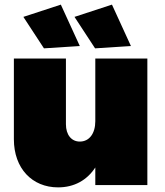

<svg xmlns="http://www.w3.org/2000/svg" viewBox="-20 -800 712 830"><path d="M325 -601 243 -780 81 -727 170 -591ZM546 -601 464 -780 302 -727 391 -591ZM392 -547V-276C392 -223 366 -188 325 -188C289 -188 265 -217 265 -263V-547H40V-198C40 -72 119 10 231 10C301 10 356 -21 392 -76V0H617V-547Z"/></svg>

Font: Montserrat-Arabic Black
Style: Regular
Weight: 900
Designer: Mohamed Gaber
Foundry: Kief Type Foundry
Version: Version 5.008;PS 005.008;hotconv 1.0.88;makeotf.lib2.5.64775